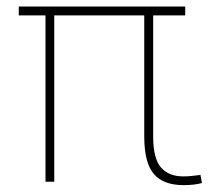

<svg xmlns="http://www.w3.org/2000/svg" viewBox="-20 -548 658 579"><path d="M533.7 10.3Q472.2 10.3 443.6 -23.7Q415 -57.6 415 -136.2V-501.5H143.6V0H117.2V-501.5H36.6V-528.3H538.6V-501.5H441.9V-136.2Q441.9 -70.3 465.3 -43.2Q488.8 -16.1 532.2 -16.1Q545.4 -16.1 555.7 -17.1Q565.9 -18.1 584.5 -20.5L588.9 3.9Q566.9 10.3 533.7 10.3Z"/></svg>

Font: Roboto Slab Thin
Style: Regular
Weight: 100
Designer: Google
Version: Version 2.000; ttfautohint (v1.8.1.43-b0c9)